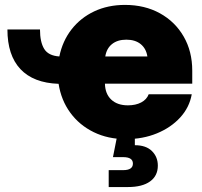

<svg xmlns="http://www.w3.org/2000/svg" viewBox="-20 -547 812 771"><path d="M485.8 11.7Q413.6 11.7 356.2 -16.4Q298.8 -44.4 262.2 -94.5Q225.6 -144.5 215.3 -210.4Q114.3 -213.9 62 -269.5Q9.8 -325.2 9.8 -428.7H140.6Q140.6 -377.9 157.5 -350.6Q174.3 -323.2 218.3 -320.3Q231 -382.3 267.3 -429Q303.7 -475.6 358.6 -501.5Q413.6 -527.3 481.9 -527.3Q561 -527.3 622.1 -493.7Q683.1 -460 717.5 -400.4Q752 -340.8 752 -263.2V-210.9H401.4Q402.3 -169.9 426.8 -147Q451.2 -124 493.7 -124Q524.9 -124 547.1 -135.7Q569.3 -147.5 577.1 -168.5H750Q740.7 -115.7 703.6 -75.2Q666.5 -34.7 610.1 -11.5Q553.7 11.7 485.8 11.7ZM402.8 -320.3H571.8Q566.9 -352.1 544.9 -369.9Q522.9 -387.7 487.3 -387.7Q451.7 -387.7 429.7 -369.9Q407.7 -352.1 402.8 -320.3ZM416.5 204.1V136.2H474.6Q513.7 136.2 513.7 109.9Q513.7 84 474.6 84H433.6L454.1 -19.5H521.5V36.1Q566.4 36.1 590.1 59.6Q613.8 83 613.8 118.2Q613.8 159.2 582.5 181.6Q551.3 204.1 493.7 204.1Z"/></svg>

Font: Inter Display Black
Style: Regular
Weight: 900
Designer: Rasmus Andersson
Foundry: rsms
Version: Version 4.000;git-a52131595